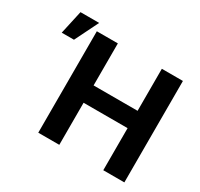

<svg xmlns="http://www.w3.org/2000/svg" viewBox="-157 -958 1209 1159"><g transform="rotate(30 447.5 -379.0)"><path d="M235.1 -707H381.6V-414.1H688.2V-707H835.1V0H688.2V-293.3H381.6V0H235.1ZM92 -757.6H222L141.1 -593.7H55.8Z"/></g></svg>

Font: WEMIX Pretendard Variable
Style: Regular
Weight: 400
Designer: Base glyphs from Inter by Rasmus Andersson; Hangeul glyphs from Noto Sans CJK(Source Han Sans) by Jang Soo-young and Kan
Foundry: Kil Hyung-jin
Version: Version 1.000;Glyphs 3.2 (3208)